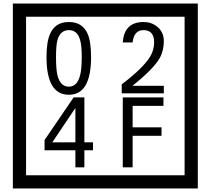

<svg xmlns="http://www.w3.org/2000/svg" viewBox="-20 -980 1195 1090"><path d="M1103 90H53V-960H1103ZM1028 15V-885H128V15ZM497 -656Q497 -442 371 -442Q244 -442 244 -656Q244 -744 265 -789Q294 -855 371 -855Q448 -855 477 -789Q497 -745 497 -656ZM444 -656Q444 -723 435 -752Q420 -809 371 -809Q322 -809 306 -752Q298 -723 298 -656Q298 -587 306 -553Q322 -488 371 -488Q419 -488 435 -554Q444 -587 444 -656ZM910 -450H671V-501Q792 -593 832 -658Q855 -696 855 -739Q855 -809 795 -809Q740 -809 733 -739H677Q685 -855 795 -855Q843 -855 876.5 -825Q910 -795 910 -747Q910 -691 886 -649Q848 -585 732 -493H910ZM508 -127H459V-30H408V-127H233V-185L398 -427H459V-172H508ZM408 -172V-367L277 -172ZM908 -379H733V-257H897V-209H733V-30H677V-427H908Z"/></svg>

Font: Unicode BMP Fallback SIL
Style: Regular
Weight: 400
Foundry: NRSI, SIL International
Version: Version 5.1 Based on Unicode 5.1